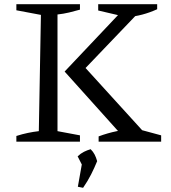

<svg xmlns="http://www.w3.org/2000/svg" viewBox="-20 -675 813 915"><path d="M58 0V-27Q86 -36 112.5 -41.5Q139 -47 165 -50L175 -604L58 -626V-655H361V-629Q337 -622 309.5 -615.5Q282 -609 254 -606V-50L361 -30V0ZM450 0V-25Q493 -41 537 -50Q581 -59 626 -63L748 -30V0ZM585 -593 448 -625V-655H729V-631Q694 -615 658 -605.5Q622 -596 585 -593ZM361 -323 364 -377 676 -34V-10H579L288 -334L582 -645H650L651 -626ZM351 215 373 91 443 93Q430 125 414 156.5Q398 188 376 220ZM380 129 350 70Q365 56 380 48.5Q395 41 412 36Q424 48 431 61.5Q438 75 443 93Z"/></svg>

Font: Piazzolla Thin
Style: Regular
Weight: 400
Version: Version 2.001